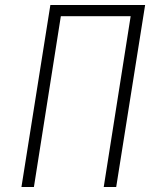

<svg xmlns="http://www.w3.org/2000/svg" viewBox="-20 -750 640 770"><path d="M66 0 182 -730H562L446 0H396L504 -685H224L116 0Z"/></svg>

Font: NKDuy Mono Thin
Style: Italic
Weight: 100
Italic angle: -9°
Monospace: yes
Designer: NKDuy
Foundry: NKDuy
Version: Version 2.251; ttfautohint (v1.8.4.7-5d5b)